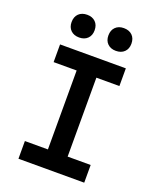

<svg xmlns="http://www.w3.org/2000/svg" viewBox="-171 -1053 941 1152"><g transform="rotate(20 300.0 -476.5)"><path d="M417 -808Q384 -808 364 -827.5Q344 -847 344 -880Q344 -914 364 -933.5Q384 -953 417 -953Q451 -953 471 -933.5Q491 -914 491 -880Q491 -847 471 -827.5Q451 -808 417 -808ZM183 -808Q149 -808 129 -827.5Q109 -847 109 -880Q109 -914 129 -933.5Q149 -953 183 -953Q216 -953 236 -933.5Q256 -914 256 -880Q256 -847 236 -827.5Q216 -808 183 -808ZM90 0V-113H237V-617H90V-730H510V-617H363V-113H510V0Z"/></g></svg>

Font: JetBrains Mono NL
Style: Bold
Weight: 700
Monospace: yes
Designer: Philipp Nurullin, Konstantin Bulenkov
Foundry: JetBrains
Version: Version 2.305; ttfautohint (v1.8.4.7-5d5b)